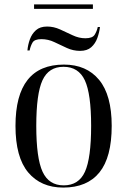

<svg xmlns="http://www.w3.org/2000/svg" viewBox="-20 -838 575 868"><path d="M134 -798V-818H400V-798ZM104 -610Q106 -635 115 -660Q124 -685 142.5 -701.5Q161 -718 193 -718Q223 -718 251.5 -705Q280 -692 308.5 -678.5Q337 -665 366 -665Q398 -665 408 -681Q418 -697 422 -716H432Q429 -691 420 -666Q411 -641 392.5 -624.5Q374 -608 342 -608Q311 -608 282.5 -621Q254 -634 226 -647.5Q198 -661 167 -661Q136 -661 127 -645.5Q118 -630 114 -610ZM266 10Q165 10 107.5 -58.5Q50 -127 50 -269Q50 -546 269 -546Q371 -546 428 -477Q485 -408 485 -269Q485 -127 429.5 -58.5Q374 10 266 10ZM268 0Q336 0 364 -61.5Q392 -123 392 -269Q392 -414 363.5 -475Q335 -536 267 -536Q200 -536 172 -475Q144 -414 144 -269Q144 -123 172.5 -61.5Q201 0 268 0Z"/></svg>

Font: Noto Serif Display SemiCondensed
Style: Regular
Weight: 400
Width: 4
Designer: Monotype Design Team
Foundry: Monotype Imaging Inc.
Version: Version 2.009